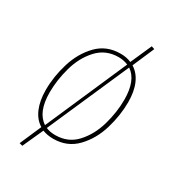

<svg xmlns="http://www.w3.org/2000/svg" viewBox="-183 -742 871 963"><g transform="rotate(30 253.0 -260.5)"><path d="M448 -337Q448 -260 424 -180Q400 -100 347 -45Q294 10 213 10Q179 10 151 -1L97 118L79 113L133 -11Q97 -33 78 -77.5Q59 -122 59 -184Q59 -262 83.5 -341.5Q108 -421 160.5 -475Q213 -529 294 -529Q329 -529 356 -517L410 -639L428 -633L374 -508Q410 -486 429 -442.5Q448 -399 448 -337ZM144 -29 349 -498Q324 -509 294 -509Q220 -509 172 -457Q124 -405 103 -329.5Q82 -254 82 -183Q82 -69 144 -29ZM425 -338Q425 -450 365 -490L159 -21Q182 -11 213 -11Q287 -11 334.5 -63Q382 -115 403.5 -190.5Q425 -266 425 -338Z"/></g></svg>

Font: Fira Sans Condensed Thin
Style: Italic
Weight: 250
Width: 3
Italic angle: -8°
Designer: Carrois Corporate & Edenspiekermann AG
Foundry: Carrois Corporate GbR & Edenspiekermann AG
Version: Version 4.203